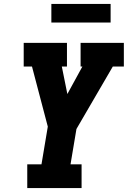

<svg xmlns="http://www.w3.org/2000/svg" viewBox="-20 -952 647 972"><path d="M118 0V-120H190L222 -311L142 -615H100V-735H319V-615H293L321 -476L397 -615H388V-735H607V-615H551L367 -299L337 -120H393V0ZM240 -838V-932H540V-838Z"/></svg>

Font: Iosevka Slab Heavy Extended
Style: Italic
Weight: 900
Width: 7
Italic angle: -9°
Monospace: yes
Designer: Belleve Invis
Foundry: Belleve Invis
Version: Version 11.1.0; ttfautohint (v1.8.3)